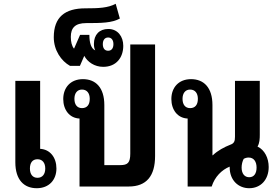

<svg xmlns="http://www.w3.org/2000/svg" viewBox="-20 -985 1467 1014"><path d="M192 -558H61V-128C61 -35 107 9 174 9C239 9 278 -35 278 -95C278 -153 245 -196 192 -199ZM178 -144C204 -144 219 -125 219 -95C219 -65 204 -46 178 -46C152 -46 138 -65 138 -95C138 -126 152 -144 178 -144Z M799 -750H668V-174C668 -125 654 -113 615 -113H531V-430C531 -523 485 -567 418 -567C352 -567 314 -522 314 -462C314 -405 347 -361 400 -359V0H660C754 0 799 -56 799 -161ZM413 -414C388 -414 373 -432 373 -463C373 -493 388 -512 413 -512C439 -512 454 -493 454 -463C454 -431 439 -414 413 -414Z M525 -632C594 -632 631 -681 631 -743C631 -792 602 -832 552 -832C505 -832 476 -802 476 -753C476 -740 478 -728 483 -719C462 -728 452 -757 452 -801H403L371 -728C359 -742 354 -765 354 -790C354 -838 377 -863 435 -863C517 -863 571 -864 613 -887L591 -965C550 -943 501 -941 431 -941C323 -941 264 -895 264 -788C264 -720 303 -663 350 -637H402L425 -690C442 -658 479 -632 525 -632ZM551 -717C533 -717 523 -730 523 -752C523 -773 533 -787 551 -787C569 -787 579 -773 579 -752C579 -730 569 -717 551 -717Z M1296 9C1357 9 1399 -36 1399 -103C1399 -150 1378 -193 1340 -211C1351 -229 1352 -252 1352 -274V-558H1221V-263C1221 -240 1217 -228 1197 -221C1164 -208 1130 -190 1104 -165H1102V-430C1102 -523 1056 -567 989 -567C923 -567 885 -522 885 -462C885 -405 918 -361 971 -359V0H1098C1114 -51 1151 -88 1193 -105C1193 -104 1193 -102 1193 -101C1193 -33 1239 9 1296 9ZM984 -414C959 -414 944 -432 944 -463C944 -493 959 -512 984 -512C1010 -512 1025 -493 1025 -463C1025 -431 1010 -414 984 -414ZM1296 -49C1271 -49 1256 -69 1256 -100C1256 -116 1260 -133 1267 -146C1274 -150 1283 -153 1293 -153C1321 -153 1335 -131 1335 -100C1335 -68 1321 -49 1296 -49Z"/></svg>

Font: Noto Sans Thai Looped Condensed
Style: Bold
Weight: 700
Width: 3
Designer: Sasikarn Vongin, Ben Mitchell
Foundry: The Fontpad Ltd
Version: Version 1.001